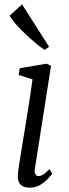

<svg xmlns="http://www.w3.org/2000/svg" viewBox="-20 -858 320 888"><path d="M118 10Q101 10 87.8 4.2Q74.5 -1.5 67.8 -14.8Q61 -28 62.5 -50Q64 -68.5 69.8 -105Q75.5 -141.5 83.2 -189.2Q91 -237 99.8 -290Q108.5 -343 116.5 -395Q124.5 -447 130.5 -491L66 -511.5L71.5 -542.5L195.5 -563.5L216 -553.5L141.5 -78.5Q138.5 -60 144 -51.8Q149.5 -43.5 156.5 -43.5Q167.5 -43.5 179.5 -50.5Q191.5 -57.5 208.5 -76L221.5 -55Q216.5 -47.5 202.2 -32Q188 -16.5 166.5 -3.2Q145 10 118 10ZM186 -627Q170 -638 146.2 -657.5Q122.5 -677 98 -700.2Q73.5 -723.5 53.5 -746Q33.5 -768.5 24.5 -785.5L82 -838L207 -641.5Z"/></svg>

Font: Merriweather 24pt Light
Style: Italic
Weight: 300
Italic angle: -7.8°
Version: Version 2.101